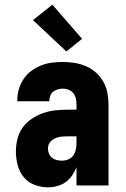

<svg xmlns="http://www.w3.org/2000/svg" viewBox="-20 -793 540 821"><path d="M185 8Q156 8 128 -2.5Q100 -13 81.5 -35.5Q63 -58 55.5 -87Q48 -116 48 -145Q48 -172 54.5 -198.5Q61 -225 76.5 -247Q92 -269 115 -284.5Q138 -300 163.5 -309Q189 -318 215.5 -321Q242 -324 269 -324H307V-347Q307 -360 304 -372.5Q301 -385 293.5 -394.5Q286 -404 274 -409Q262 -414 249 -414Q238 -414 227 -411Q216 -408 207.5 -401Q199 -394 195 -383.5Q191 -373 191 -362V-360H54V-366Q54 -389 61 -412.5Q68 -436 81 -455.5Q94 -475 113.5 -489.5Q133 -504 155.5 -513Q178 -522 201.5 -525Q225 -528 249 -528Q274 -528 299 -524Q324 -520 347.5 -510Q371 -500 390 -483Q409 -466 421.5 -444Q434 -422 439 -397Q444 -372 444 -347V0H307V-78Q300 -60 288.5 -43Q277 -26 261 -14.5Q245 -3 225 2.5Q205 8 185 8ZM246 -106Q259 -106 272 -111.5Q285 -117 293 -128Q301 -139 304 -152.5Q307 -166 307 -180V-210H269Q260 -210 250.5 -209.5Q241 -209 232 -207Q223 -205 214.5 -201Q206 -197 199 -191Q192 -185 188.5 -176Q185 -167 185 -158Q185 -147 189.5 -136Q194 -125 203 -118Q212 -111 223 -108.5Q234 -106 246 -106ZM264 -573 121 -707 204 -773 331 -627Z"/></svg>

Font: Iosevka Heavy
Style: Regular
Weight: 900
Monospace: yes
Designer: Belleve Invis
Foundry: Belleve Invis
Version: Version 32.5.0; ttfautohint (v1.8.4)